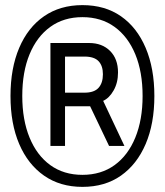

<svg xmlns="http://www.w3.org/2000/svg" viewBox="-20 -718 644 750"><path d="M302 12Q215 12 152 -32Q89 -76 55 -155.5Q21 -235 21 -343Q21 -451 55 -531Q89 -611 152 -654.5Q215 -698 302 -698Q390 -698 452.5 -654.5Q515 -611 549 -531Q583 -451 583 -343Q583 -235 549 -155.5Q515 -76 452.5 -32Q390 12 302 12ZM302 -35Q375 -35 427.5 -73Q480 -111 508.5 -180.5Q537 -250 537 -343Q537 -437 508.5 -506Q480 -575 427.5 -613Q375 -651 302 -651Q229 -651 176.5 -613Q124 -575 95.5 -506Q67 -437 67 -343Q67 -250 95.5 -180.5Q124 -111 176.5 -73Q229 -35 302 -35ZM177 -148V-550H328Q379 -550 410 -519Q441 -488 441 -435Q441 -395 424 -365Q407 -335 383 -324L466 -148H406L332 -303H234V-148ZM234 -356H310Q348 -356 365 -375Q382 -394 382 -428Q382 -461 365 -479Q348 -497 310 -497H234Z"/></svg>

Font: Archivo Narrow
Style: Italic
Weight: 400
Italic angle: -8°
Designer: Hector Gatti
Foundry: Omnibus-Type
Version: Version 3.002